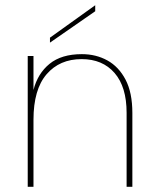

<svg xmlns="http://www.w3.org/2000/svg" viewBox="-20 -714 602 734"><path d="M344 -694V-671L171 -551V-570ZM86 -500H108V-370Q124 -433 169.5 -470Q215 -507 293 -507Q347 -507 390.5 -483Q434 -459 460 -409.5Q486 -360 486 -282V0H464V-283Q464 -382 418 -435Q372 -488 292 -488Q208 -488 158 -430Q108 -372 108 -256V0H86Z"/></svg>

Font: Albert Sans Thin
Style: Regular
Weight: 250
Designer: Andreas Rasmussen
Foundry: a.Foundry
Version: Version 1.025